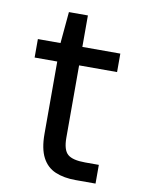

<svg xmlns="http://www.w3.org/2000/svg" viewBox="-74 -674 538 727"><g transform="rotate(10 195.0 -311.0)"><path d="M267 0Q222 0 189 -14Q156 -28 138.5 -61.5Q121 -95 121 -152V-430H34V-501H121L132 -622H205V-501H351V-430H205V-152Q205 -105 224 -88.5Q243 -72 291 -72H344V0Z"/></g></svg>

Font: DM Sans 17pt
Style: Regular
Weight: 400
Version: Version 4.004;gftools[0.9.30]